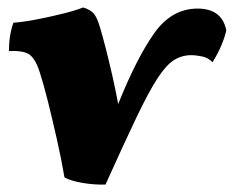

<svg xmlns="http://www.w3.org/2000/svg" viewBox="-20 -487 627 515"><path d="M263 8Q235 9 203.5 4Q172 -1 153 -11Q144 -63 132 -116Q120 -169 108.5 -215Q97 -261 87 -292Q76 -327 60.5 -339.5Q45 -352 4 -350Q4 -393 16 -426Q43 -428 79 -435Q115 -442 149 -450.5Q183 -459 203 -467Q223 -461 232 -450Q241 -439 249 -411Q255 -391 263.5 -358Q272 -325 281 -285.5Q290 -246 297 -208Q346 -330 393 -397Q440 -464 510 -464Q575 -464 587 -406Q584 -390 574 -366Q564 -342 550 -320Q539 -332 522.5 -335.5Q506 -339 493 -339Q468 -339 447 -326Q426 -313 402.5 -277Q379 -241 346 -172Q313 -103 263 8Z"/></svg>

Font: Vollkorn Black
Style: Italic
Weight: 900
Italic angle: -11°
Designer: Friedrich Althausen
Foundry: Friedrich Althausen
Version: Version 5.000; ttfautohint (v1.8.3)